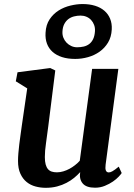

<svg xmlns="http://www.w3.org/2000/svg" viewBox="-20 -896 646 926"><path d="M342.8 -611.8Q306.6 -611.8 279.3 -620.6Q252 -629.4 233.6 -645.8Q215.3 -662.1 206.5 -685.5Q197.8 -709 199.7 -738.3Q201.7 -776.4 219.2 -802.7Q236.8 -829.1 262.9 -845.5Q289.1 -861.8 319.8 -869.1Q350.6 -876.5 378.4 -876.5Q411.6 -876.5 438.5 -868.2Q465.3 -859.9 483.6 -844Q502 -828.1 511.2 -805.4Q520.5 -782.7 519 -753.9Q517.1 -717.3 501 -690.7Q484.9 -664.1 460 -646.5Q435.1 -628.9 404.5 -620.4Q374 -611.8 342.8 -611.8ZM351.6 -668Q368.2 -668 383.3 -671.4Q398.4 -674.8 410.2 -683.6Q421.9 -692.4 429.2 -707.5Q436.5 -722.7 438 -745.6Q439 -762.2 433.8 -775.9Q428.7 -789.6 419.4 -799.6Q410.2 -809.6 397 -815.2Q383.8 -820.8 368.7 -820.8Q352.5 -820.8 337.2 -816.9Q321.8 -813 309.8 -804Q297.9 -794.9 290 -780Q282.2 -765.1 281.2 -743.7Q280.3 -728 285.6 -714.4Q291 -700.7 300.8 -690.4Q310.5 -680.2 323.7 -674.1Q336.9 -668 351.6 -668ZM66.9 -119.6Q66.9 -136.2 68.6 -157Q70.3 -177.7 73 -200.2Q75.7 -222.7 79.1 -246.1Q82.5 -269.5 85.4 -291.5L111.3 -469.7L56.2 -503.9L64.5 -547.4L222.2 -567.9L246.6 -556.2L212.9 -287.6Q207.5 -243.7 201.9 -205.8Q196.3 -168 196.3 -138.7Q196.3 -117.2 200.2 -103Q204.1 -88.9 211.4 -80.3Q218.8 -71.8 229.5 -68.4Q240.2 -64.9 254.4 -64.9Q270 -64.9 285.4 -69.6Q300.8 -74.2 314.9 -81.8Q329.1 -89.4 341.8 -99.4Q354.5 -109.4 364.7 -120.6L424.3 -564H550.8L489.3 -101.6Q484.4 -64.5 504.4 -64.5Q508.3 -64.5 512.5 -65.7Q516.6 -66.9 522.2 -70.1Q527.8 -73.2 535.2 -78.6Q542.5 -84 552.7 -92.3L566.9 -61.5Q563.5 -55.7 552.5 -43.9Q541.5 -32.2 524.7 -20.5Q507.8 -8.8 485.8 0.2Q463.9 9.3 438.5 9.3Q396 9.3 378.7 -11.5Q361.3 -32.2 366.7 -65.9Q354 -51.8 337.6 -38.3Q321.3 -24.9 300.8 -14.2Q280.3 -3.4 255.4 3.2Q230.5 9.8 200.2 9.8Q175.3 9.8 151.4 3.4Q127.4 -2.9 108.6 -18.1Q89.8 -33.2 78.4 -58.1Q66.9 -83 66.9 -119.6Z"/></svg>

Font: Brush Lettering One
Style: Bold Italic
Weight: 400
Italic angle: -7°
Designer: Eben Sorkin
Foundry: Eben Sorkin
Version: Version 1.001